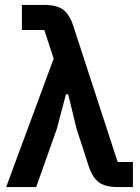

<svg xmlns="http://www.w3.org/2000/svg" viewBox="-20 -760 569 780"><path d="M198 -522 160 -638H69V-740H159Q211 -740 237 -720.5Q263 -701 278 -654L458 -102H520V0H459Q408 0 381.5 -19.5Q355 -39 340 -86L291 -237L257 -377H248L211 -237L127 0H5Z"/></svg>

Font: IBM Plex Sans SemiBold
Style: Regular
Weight: 600
Designer: Mike Abbink, Paul van der Laan, Pieter van Rosmalen
Foundry: Bold Monday
Version: Version 3.201